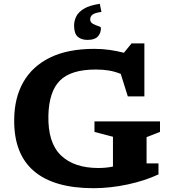

<svg xmlns="http://www.w3.org/2000/svg" viewBox="-20 -976 905 1008"><path d="M749.5 -118H812V-60.5Q741 -27 649.5 -7.5Q558 12 471 12Q263.5 12 158.2 -77.8Q53 -167.5 54.5 -346.5Q55 -461.5 102.5 -545Q150 -628.5 243.2 -674Q336.5 -719.5 475.5 -719.5Q517.5 -719.5 555.5 -714Q593.5 -708.5 630.5 -699L670.5 -748H738V-470H651L614 -588Q583 -600.5 551.8 -605.8Q520.5 -611 483 -611Q352.5 -611 294.8 -553.2Q237 -495.5 234 -369Q231 -226.5 300 -160.2Q369 -94 496.5 -94Q515.5 -94 534.8 -95.8Q554 -97.5 573 -101.5V-258L476 -283.5V-338.5H820V-283.5L749.5 -256ZM510 -829.5Q510 -802 493.5 -784.2Q477 -766.5 439.5 -766.5Q407 -766.5 388 -783.2Q369 -800 369 -842Q369 -866.5 380.2 -889.5Q391.5 -912.5 420.8 -930.2Q450 -948 504 -956L512.5 -913.5Q477 -908.5 465.2 -898.8Q453.5 -889 453.5 -874.5Q453.5 -859 467.5 -851.2Q481.5 -843.5 495.8 -839.2Q510 -835 510 -829.5Z"/></svg>

Font: Newsreader 6pt SemiBold
Style: Regular
Weight: 600
Designer: Hugues Gentile
Foundry: Production Type
Version: Version 1.003; ttfautohint (v1.8.3)